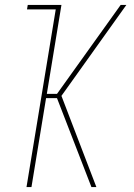

<svg xmlns="http://www.w3.org/2000/svg" viewBox="-20 -755 540 775"><path d="M349 0 210 -359H166L107 0H87L205 -717H89L92 -735H228L169 -376H210L467 -735H490L228 -368L369 0Z"/></svg>

Font: Iosevka Term Curly Thin
Style: Italic
Weight: 100
Italic angle: -9°
Designer: Belleve Invis
Foundry: Belleve Invis
Version: Version 32.3.0